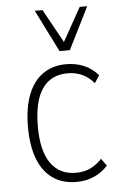

<svg xmlns="http://www.w3.org/2000/svg" viewBox="-53 -771 509 817"><g transform="rotate(-5 201.5 -362.5)"><path d="M241 8Q182 8 140.5 -20.5Q99 -49 77 -105Q55 -161 55 -243Q55 -324 77 -380.5Q99 -437 140.5 -466Q182 -495 240 -495Q282 -495 316.5 -480Q351 -465 376 -436L355 -404Q334 -429 306 -442.5Q278 -456 243 -456Q171 -456 134 -402Q97 -348 97 -241Q97 -137 134.5 -84Q172 -31 241 -31Q278 -31 305 -44.5Q332 -58 353 -81L375 -50Q350 -22 316 -7Q282 8 241 8ZM217 -553 127 -733H160L239 -590L319 -733H351L261 -553Z"/></g></svg>

Font: Nunito Sans 10pt Condensed ExtraLight
Style: Regular
Weight: 250
Width: 3
Designer: Vernon Adams
Foundry: Vernon Adams
Version: Version 3.101;gftools[0.9.27]